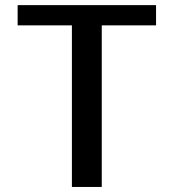

<svg xmlns="http://www.w3.org/2000/svg" viewBox="-20 -740 687 760"><path d="M597.7 -719.7V-639.6H382.8V0H264.6V-639.6H49.8V-719.7Z"/></svg>

Font: Allerta
Style: Regular
Weight: 400
Designer: Matt McInerney
Foundry: Matt McInerney
Version: Version 1.0